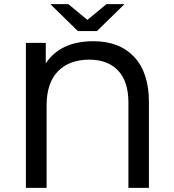

<svg xmlns="http://www.w3.org/2000/svg" viewBox="-20 -907 838 927"><path d="M628 -632C580.7 -682.7 515 -708 431 -708C325 -708 248.3 -672.3 201 -601V-700H105V0H205V-397C205 -470.3 223.3 -525.7 260 -563C296.7 -600.3 347 -619 411 -619C470.3 -619 516.7 -601.5 550 -566.5C583.3 -531.5 600 -480 600 -412V0H699V-415C699 -509 675.3 -581.3 628 -632ZM581 -887H494L402 -811L310 -887H223L356 -757H448Z"/></svg>

Font: ICO Headline
Style: Regular
Weight: 500
Designer: Julieta Ulanovsky
Foundry: Julieta Ulanovsky
Version: Version 7.200